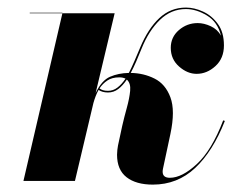

<svg xmlns="http://www.w3.org/2000/svg" viewBox="-20 -490 653 520"><path d="M149 -455.5V-454H290.5L239 -238Q255.5 -272.5 278.2 -282.2Q301 -292 329 -292.5Q336.5 -307 344 -324.5Q351.5 -342 359.5 -361Q381 -412.5 411.5 -441Q442 -469.5 483.5 -469.5Q506.5 -469.5 530.2 -458.5Q554 -447.5 570.2 -425Q586.5 -402.5 586.5 -367Q586.5 -332 563.5 -311Q540.5 -290 512.5 -290Q487.5 -290 465 -309.8Q442.5 -329.5 442.5 -360.5Q442.5 -389.5 464.5 -408.5Q486.5 -427.5 515.5 -427.5Q532.5 -427.5 550.8 -419Q569 -410.5 578.5 -393.5Q569.5 -430.5 540.5 -448Q511.5 -465.5 483.5 -465.5Q443.5 -465.5 413.2 -436.2Q383 -407 363.5 -358.5Q356 -340 348.8 -323.2Q341.5 -306.5 334 -292.5Q369 -292 398.5 -277.2Q428 -262.5 441.5 -226.5Q455 -190.5 441.5 -127L421.5 -33.5Q420.5 -29 420.5 -25Q420.5 -8.5 440 -8.5Q473 -8.5 513.2 -45.8Q553.5 -83 584.5 -164L589 -162.5Q556.5 -80 508.5 -35Q460.5 10 394 10Q348.5 10 322.8 -10Q297 -30 297 -71Q297 -76.5 297.8 -83.8Q298.5 -91 299.5 -95.5L311 -149Q316.5 -173 323.5 -198.2Q330.5 -223.5 332.5 -244Q334.5 -264.5 323.5 -274.5Q312.5 -258 300.2 -248.8Q288 -239.5 272.5 -239.5Q257 -239.5 247 -246.5Q242.5 -238.5 239 -229.2Q235.5 -220 233 -211L183 0H43.5L149 -454H60.5V-455.5ZM303 -280.5Q283.5 -280.5 270.8 -272Q258 -263.5 249.5 -250.5Q253.5 -247.5 258.8 -245.8Q264 -244 272.5 -244Q286.5 -244 298 -252.8Q309.5 -261.5 320 -277Q313 -280.5 303 -280.5Z"/></svg>

Font: Bodoni* 36pt
Style: Bold Italic
Weight: 700
Italic angle: -13°
Version: Version 2.3